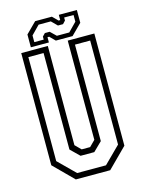

<svg xmlns="http://www.w3.org/2000/svg" viewBox="-125 -913 739 987"><g transform="rotate(-15 244.5 -420.0)"><path d="M153 0 50 -103V-700H191.5V-172L222 -141.5H267L297.5 -172V-700H439V-103L336 0ZM168 -30H321.5L409 -117V-670.5H328V-157L281 -111H208L161 -157V-670.5H80V-117ZM105.5 -716V-784L161.5 -840H250.5L278.5 -812H287.5V-840H383.5V-772L327.5 -716H238.5L210.5 -744H201.5V-716ZM129.5 -737H179.5V-753L194 -768H219.5L250 -738.5H316L360.5 -784V-819.5H310.5V-803.5L296 -788H269L239 -818H174L129.5 -772.5Z"/></g></svg>

Font: Tourney Condensed Light
Style: Regular
Weight: 300
Width: 3
Designer: Tyler Finck
Foundry: Etcetera Type Co
Version: Version 1.010; ttfautohint (v1.8.3)